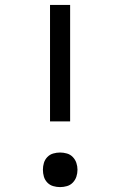

<svg xmlns="http://www.w3.org/2000/svg" viewBox="-20 -755 490 783"><path d="M266 -260H184V-735H266ZM225 8Q211 8 197 4Q183 0 173 -10.5Q163 -21 159 -34.5Q155 -48 155 -63Q155 -77 159 -90.5Q163 -104 173 -114.5Q183 -125 197 -129Q211 -133 225 -133Q239 -133 253 -129Q267 -125 277 -114.5Q287 -104 291.5 -90.5Q296 -77 296 -63Q296 -48 291.5 -34.5Q287 -21 277 -10.5Q267 0 253 4Q239 8 225 8Z"/></svg>

Font: Zed Sans Extended
Style: Regular
Weight: 400
Width: 7
Designer: Belleve Invis
Foundry: Belleve Invis
Version: Version 1.0.0; ttfautohint (v1.8.4)